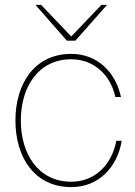

<svg xmlns="http://www.w3.org/2000/svg" viewBox="-20 -752 550 784"><path d="M271 12C383 12 459 -69 477 -177H455C437 -82 370 -10 271 -10C135 -10 65 -125 65 -260C65 -395 135 -510 271 -510C365 -510 432 -444 451 -356H474C452 -457 378 -532 271 -532C120 -532 43 -409 43 -260C43 -111 120 12 271 12ZM125 -732 253 -586H288L417 -732H394L271 -603L148 -732Z"/></svg>

Font: Aspekta 50
Style: Regular
Weight: 50
Designer: Ivo Dolenc
Version: Version 2.000